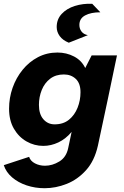

<svg xmlns="http://www.w3.org/2000/svg" viewBox="-42 -789 656 1016"><path d="M194 207Q144 207 99 192Q54 177 22 149.5Q-10 122 -22 85L112 41Q119 63 143 75.5Q167 88 196 88Q235 88 272 65.5Q309 43 319 -6L337 -91Q306 -54 267 -35.5Q228 -17 187 -17Q140 -17 98.5 -40.5Q57 -64 31.5 -108Q6 -152 6 -214Q6 -271 24.5 -324Q43 -377 77.5 -419.5Q112 -462 159 -486.5Q206 -511 262 -511Q310 -511 350 -490Q390 -469 409 -429L443 -496H577Q552 -377 527 -257Q502 -137 476 -18Q458 62 413.5 111.5Q369 161 311 184Q253 207 194 207ZM247 -131Q293 -131 323 -155.5Q353 -180 368.5 -219Q384 -258 384 -301Q384 -348 359 -371.5Q334 -395 296 -395Q253 -395 223.5 -372.5Q194 -350 179 -313Q164 -276 164 -234Q164 -185 187.5 -158Q211 -131 247 -131ZM446 -769 489 -724Q439 -724 408.5 -707.5Q378 -691 378 -657Q378 -637 389.5 -622Q401 -607 423 -603L322 -563Q290 -576 274 -598Q258 -620 258 -646Q258 -687 284.5 -715.5Q311 -744 354 -757.5Q397 -771 446 -769Z"/></svg>

Font: Atkinson Hyperlegible
Style: Bold Italic
Weight: 700
Italic angle: -12°
Designer: Elliott Scott, Megan Eiswerth, Linus Boman, Theodore Petrosky
Foundry: Braille Institute
Version: Version 1.006; ttfautohint (v1.8.3)